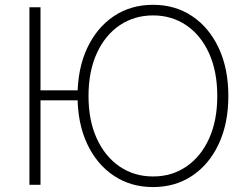

<svg xmlns="http://www.w3.org/2000/svg" viewBox="-20 -757 1019 787"><path d="M316.4 -386.7V-345.7H121.6V-386.7ZM146 -727.1V0.5H100.6V-727.1ZM607.4 9.8Q516.1 9.8 446.3 -36.9Q376.5 -83.5 337.2 -167.5Q297.9 -251.5 297.9 -363.3Q297.9 -475.6 337.4 -559.8Q377 -644 446.5 -690.7Q516.1 -737.3 607.4 -737.3Q698.2 -737.3 767.8 -690.7Q837.4 -644 876.7 -559.8Q916 -475.6 916 -363.3Q916 -251.5 876.7 -167.2Q837.4 -83 767.8 -36.6Q698.2 9.8 607.4 9.8ZM607.4 -33.7Q684.1 -33.7 743.7 -74.2Q803.2 -114.7 836.9 -188.7Q870.6 -262.7 870.6 -363.3Q870.6 -464.4 836.9 -538.6Q803.2 -612.8 743.7 -653.3Q684.1 -693.8 607.4 -693.8Q530.8 -693.8 470.9 -653.6Q411.1 -613.3 377 -539.1Q342.8 -464.8 342.8 -363.3Q342.8 -263.2 376.7 -189.2Q410.6 -115.2 470.2 -74.5Q529.8 -33.7 607.4 -33.7Z"/></svg>

Font: Inter 17pt ExtraLight
Style: Regular
Weight: 250
Version: Version 4.001;git-66647c0bb